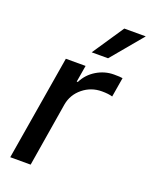

<svg xmlns="http://www.w3.org/2000/svg" viewBox="-146 -860 739 939"><g transform="rotate(20 223.5 -391.0)"><path d="M25.9 0 116.8 -545.5H219.5L204.9 -458.8H210.6Q232.2 -502.5 274.5 -528.1Q316.8 -553.6 365.1 -553.6Q397 -553.6 409.8 -551.1L392.8 -449.6Q371.8 -456 337.7 -456Q281.6 -456 239 -421.3Q196.4 -386.7 186.8 -333.1L132.1 0ZM224.8 -618.3 334.9 -782H446.7L310 -618.3Z"/></g></svg>

Font: Karasuma Gothic
Style: Medium Italic
Weight: 500
Italic angle: 9.39998°
Designer: Rasmus Andersson / Ryoko Nishizuka
Foundry: Genbu
Version: Version 1.00